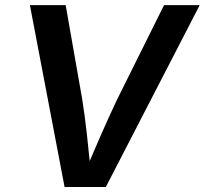

<svg xmlns="http://www.w3.org/2000/svg" viewBox="-20 -748 819 768"><path d="M238.3 0 99.6 -727.5H242.7L309.1 -349.6Q318.8 -288.6 326.9 -216.8Q335 -145 344.2 -51.8H316.9Q355.5 -144 387.9 -217.5Q420.4 -291 448.2 -349.6L636.2 -727.5H778.8L403.3 0Z"/></svg>

Font: Inter SemiBold
Style: Italic
Weight: 600
Italic angle: -9.3988°
Designer: Rasmus Andersson
Foundry: rsms
Version: Version 4.001;git-66647c0bb